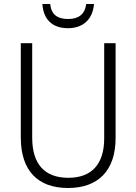

<svg xmlns="http://www.w3.org/2000/svg" viewBox="-20 -930 682 960"><path d="M450 -910H411C405 -860 374 -835 321 -835C266 -835 236 -858 231 -910H192C197 -832 242 -789 320 -789C397 -789 444 -835 450 -910ZM558 -240V-714H501V-238C501 -107 436 -41 322 -41C205 -41 141 -107 141 -242V-714H84V-242C84 -78 168 10 320 10C469 10 558 -75 558 -240Z"/></svg>

Font: Noto Sans Khmer SemiCondensed Light
Style: Regular
Weight: 300
Width: 4
Designer: Danh Hong and the Monotype Design Team
Foundry: Monotype Imaging Inc.
Version: Version 2.004